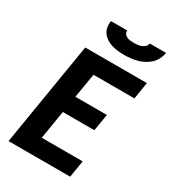

<svg xmlns="http://www.w3.org/2000/svg" viewBox="-226 -1068 1052 1182"><g transform="rotate(30 300.0 -477.5)"><path d="M29 0 150 -735H588L569 -615H278L249 -442H473L453 -322H229L196 -120H487L467 0ZM379 -815Q356 -815 334 -817.5Q312 -820 291.5 -826Q271 -832 253 -843.5Q235 -855 222.5 -871.5Q210 -888 206 -910Q202 -932 206 -955H322Q320 -942 327 -932Q334 -922 345 -917Q356 -912 369 -910.5Q382 -909 395 -909Q408 -909 421 -910.5Q434 -912 447 -917Q460 -922 470 -932Q480 -942 482 -955H598Q594 -932 583 -910Q572 -888 554.5 -871.5Q537 -855 515 -843.5Q493 -832 470.5 -826Q448 -820 425 -817.5Q402 -815 379 -815Z"/></g></svg>

Font: Iosevka Heavy Extended Oblique
Style: Regular
Weight: 900
Width: 7
Italic angle: -9°
Monospace: yes
Designer: Belleve Invis
Foundry: Belleve Invis
Version: Version 32.5.0; ttfautohint (v1.8.4)